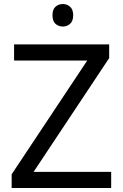

<svg xmlns="http://www.w3.org/2000/svg" viewBox="-20 -935 612 955"><path d="M533 0H38V-68L414 -634H50V-714H523V-646L147 -80H533ZM293 -915Q313 -915 328.5 -901.5Q344 -888 344 -859Q344 -830 328.5 -816.5Q313 -803 293 -803Q271 -803 256 -816.5Q241 -830 241 -859Q241 -888 256 -901.5Q271 -915 293 -915Z"/></svg>

Font: Noto Sans
Style: Regular
Weight: 400
Designer: Monotype Design Team
Foundry: Monotype Imaging Inc.
Version: Version 1.902